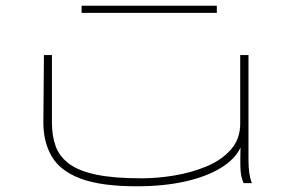

<svg xmlns="http://www.w3.org/2000/svg" viewBox="-20 -642 1040 673"><path d="M459 11Q334 11 262.5 -16Q191 -43 161.5 -93.5Q132 -144 132 -212L134 -449H162V-212Q162 -165 175.5 -128.5Q189 -92 223.5 -67Q258 -42 319 -29.5Q380 -17 476 -17Q532 -17 592 -27Q652 -37 704.5 -59Q757 -81 789.5 -118Q822 -155 822 -209V-449H851V-81Q851 -29 863 0H834Q829 -11 826 -24Q823 -37 822.5 -60Q822 -83 823 -125Q805 -85 755 -54Q705 -23 629.5 -6Q554 11 459 11ZM266 -597V-622H740V-597Z"/></svg>

Font: Inconsolata UltraExpanded ExtraLight
Style: Regular
Weight: 200
Width: 9
Monospace: yes
Designer: Raph Levien, Cyreal, Brenton Simpson
Foundry: Raph Levien, Cyreal, Google
Version: Version 3.001; ttfautohint (v1.8.2.53-6de2)